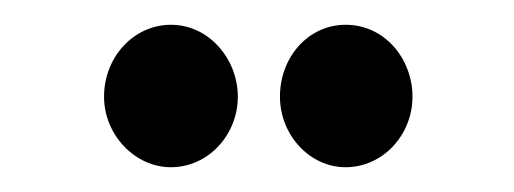

<svg xmlns="http://www.w3.org/2000/svg" viewBox="-20 -689 415 155"><path d="M118 -554C148 -554 172 -580 172 -611C172 -641 149 -669 118 -669C88 -669 64 -643 64 -611C64 -580 89 -554 118 -554ZM259 -554C289 -554 313 -580 313 -611C313 -641 291 -669 259 -669C229 -669 206 -643 206 -611C206 -580 230 -554 259 -554Z"/></svg>

Font: Inconsolata Condensed
Style: Bold
Weight: 700
Width: 3
Monospace: yes
Designer: Raph Levien, Cyreal, Brenton Simpson
Foundry: Raph Levien, Cyreal, Google
Version: Version 3.100